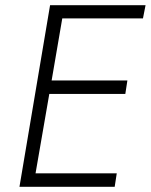

<svg xmlns="http://www.w3.org/2000/svg" viewBox="-20 -720 581 740"><path d="M173 -700 55 0H422L430 -52H117L170 -358H463L471 -410H179L220 -649H531L541 -700Z"/></svg>

Font: Jost Light
Style: Italic
Weight: 300
Italic angle: -5°
Version: Version 3.710